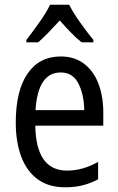

<svg xmlns="http://www.w3.org/2000/svg" viewBox="-20 -786 502 816"><path d="M238 -546Q297 -546 337.5 -515Q378 -484 398.5 -430Q419 -376 419 -308V-252H130Q133 -61 265 -61Q332 -61 397 -98V-24Q365 -7 331.5 1.5Q298 10 257 10Q186 10 139.5 -24.5Q93 -59 70 -121Q47 -183 47 -265Q47 -400 97 -473Q147 -546 238 -546ZM238 -478Q141 -478 131 -318H338Q337 -385 313 -431.5Q289 -478 238 -478ZM274 -766Q291 -732 321 -690Q351 -648 377 -616V-606H327Q304 -624 281 -648Q258 -672 234 -699Q209 -672 185.5 -647.5Q162 -623 142 -606H92V-616Q119 -651 148 -692Q177 -733 193 -766Z"/></svg>

Font: Noto Sans Thai Looped Condensed
Style: Regular
Weight: 400
Width: 3
Designer: Sasikarn Vongin, Ben Mitchell
Foundry: The Fontpad Ltd
Version: Version 1.001; ttfautohint (v1.8.4.7-5d5b)